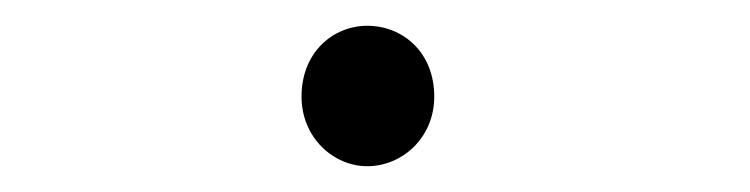

<svg xmlns="http://www.w3.org/2000/svg" viewBox="-20 -433 582 149"><path d="M265 -304C292 -304 317 -326 317 -358C317 -393 292 -413 265 -413C239 -413 214 -393 214 -358C214 -326 239 -304 265 -304Z"/></svg>

Font: Noto Sans T Chinese Light
Style: Regular
Weight: 300
Designer: Ryoko NISHIZUKA (kana & ideographs); Paul D. Hunt (Latin, Greek & Cyrillic); Wenlong ZHANG (bopomofo); Sandoll Communica
Foundry: Adobe Systems Incorporated
Version: Version 1.000;PS 1;hotconv 1.0.78;makeotf.lib2.5.61930